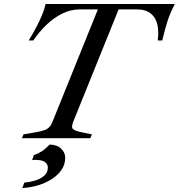

<svg xmlns="http://www.w3.org/2000/svg" viewBox="-20 -693 897 963"><path d="M90 0 98 -19 161 -30Q189 -35 204 -40.5Q219 -46 228.5 -57Q238 -68 246 -89L471 -646H382Q335 -646 292.5 -625Q250 -604 213.5 -569Q177 -534 147 -490H124Q146 -526 162 -556.5Q178 -587 190 -615.5Q202 -644 209 -673H857Q834 -630 820 -586.5Q806 -543 794 -490H771Q777 -534 769.5 -569Q762 -604 736.5 -625Q711 -646 664 -646H575L350 -89Q337 -58 344 -48Q351 -38 387 -30L441 -19L433 0ZM92 250 102 223Q127 221 154.5 213Q182 205 201 189Q220 173 220 147Q220 130 205 119.5Q190 109 159 109Q155 109 150 109Q145 109 141 110L150 85Q174 76 191 65Q208 54 229 32Q266 33 286.5 52.5Q307 72 307 98Q307 132 288.5 159Q270 186 238.5 206Q207 226 169 237Q131 248 92 250Z"/></svg>

Font: Ibarra Real Nova Medium
Style: Italic
Weight: 500
Italic angle: -22°
Designer: Jose Maria Ribagorda & Octavio Pardo
Foundry: Octavio Pardo
Version: Version 2.000